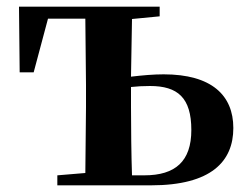

<svg xmlns="http://www.w3.org/2000/svg" viewBox="-20 -556 736 576"><path d="M152 0H433C614 0 680 -72 680 -172C680 -270 615 -333 471 -333C440 -333 407 -330 373 -326L376 -499L459 -507V-536H37L39 -339H81L124 -500H236L238 -301V-235L236 -37L152 -30ZM373 -295C391 -297 410 -298 430 -298C513 -298 554 -263 554 -166C554 -72 506 -30 413 -30H376C374 -87 373 -177 373 -235Z"/></svg>

Font: GenRyuMin2 TW B
Style: Regular
Weight: 700
Version: Version 2.100;PS 2.1;hotconv 16.6.51;makeotf.lib2.5.65220 DE